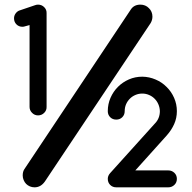

<svg xmlns="http://www.w3.org/2000/svg" viewBox="-20 -801 821 821"><path d="M179.2 -343.8Q179.7 -329.1 168.9 -318.4Q158.2 -307.6 142.6 -307.6Q127.9 -307.6 117.2 -318.4Q106.4 -329.1 106.4 -343.8V-693.8L88.9 -689Q82 -686.5 76.2 -686.5Q60.5 -686.5 50.3 -696.8Q40 -707 40 -722.7Q40 -733.4 45.9 -742.2Q51.8 -751 61 -755.4L129.9 -778.8Q136.2 -781.2 142.6 -781.2Q158.2 -781.2 168.9 -770.5Q179.7 -759.8 179.2 -745.1ZM580.6 -781.2Q591.3 -781.2 600.6 -777.3Q609.9 -773.4 616.7 -766.1Q624 -759.3 627.9 -750Q631.8 -740.7 631.8 -730Q631.8 -715.3 624 -702.1L171.9 -24.9Q154.3 0 127.9 0Q117.2 0 107.9 -3.9Q98.6 -7.8 91.8 -14.6Q85 -21.5 81.1 -31.2Q77.1 -40.5 77.1 -50.8Q77.1 -67.4 84.5 -78.1L539.6 -760.7Q553.2 -781.2 580.6 -781.2ZM699.7 -72.3Q714.8 -72.3 725.6 -62Q736.3 -51.8 736.3 -36.1Q736.3 -20.5 725.6 -10.3Q714.8 0 699.7 0H477.1Q461.4 0 451.2 -10.3Q440.9 -20.5 440.9 -36.1Q440.9 -49.8 451.2 -61L641.1 -271.5Q663.6 -293.9 663.6 -325.7Q663.1 -341.3 657.2 -355Q651.4 -368.7 641.1 -378.9Q630.9 -389.2 617.2 -395Q603.5 -400.9 588.4 -400.9Q572.8 -400.9 559.1 -395Q545.4 -389.2 535.2 -378.9Q524.9 -368.7 519 -355Q513.2 -341.3 513.2 -325.7Q513.2 -310.1 502.9 -299.8Q492.7 -289.6 477.1 -289.6Q461.4 -289.6 451.2 -299.8Q440.9 -310.1 440.9 -325.7Q440.9 -356 452.6 -382.8Q464.4 -409.7 484.4 -429.7Q504.4 -449.7 531.2 -461.4Q558.1 -473.1 588.4 -473.1Q618.2 -472.7 645.5 -460.9Q672.9 -449.2 692.4 -429.2Q712.9 -409.2 724.6 -382.3Q736.3 -355.5 736.3 -325.7Q736.3 -295.9 724.6 -270Q712.9 -244.1 692.9 -221.7L558.6 -72.3Z"/></svg>

Font: Comfortaa
Style: Bold
Weight: 700
Designer: Johan Aakerlund
Foundry: Johan Aakerlund
Version: Version 2.001; ttfautohint (v1.4.1)